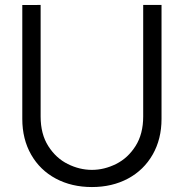

<svg xmlns="http://www.w3.org/2000/svg" viewBox="-20 -740 742 775"><path d="M351 15Q269.2 15 205.3 -19.1Q141.5 -53.2 105.8 -115.7Q70 -178.2 70 -260V-719.7L144 -720V-269.7Q144 -198.8 175 -150.2Q206 -101.5 253.7 -77.9Q301.3 -54.3 351 -54.3Q400.8 -54.3 448.5 -78.1Q496.2 -101.8 527.1 -150.5Q558 -199.2 558 -269.7V-720H632V-260Q632 -178.5 596.2 -116Q560.5 -53.5 496.7 -19.2Q432.8 15 351 15Z"/></svg>

Font: Manrope
Style: Regular
Weight: 400
Designer: Mikhail Sharanda
Foundry: Mikhail Sharanda
Version: Version 4.503